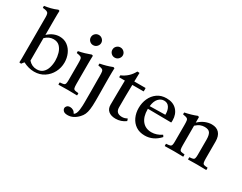

<svg xmlns="http://www.w3.org/2000/svg" viewBox="-105 -1368 2822 2235"><g transform="rotate(30 1306.0 -250.0)"><path d="M284 12Q246 12 209 2Q172 -8 135 -27Q128 -18 121 -10Q114 -2 108 7Q101 6 94.5 5Q88 4 83 3Q85 -15 85 -44.5Q85 -74 85 -114V-605Q85 -636 79 -651.5Q73 -667 55.5 -673.5Q38 -680 3 -683Q0 -696 3 -710Q43 -715 85 -725.5Q127 -736 171 -755L188 -749Q187 -727 186.5 -699Q186 -671 186 -638V-425Q227 -462 265.5 -477Q304 -492 341 -492Q404 -492 448.5 -458.5Q493 -425 516.5 -371.5Q540 -318 540 -257Q540 -186 507.5 -124.5Q475 -63 417.5 -25.5Q360 12 284 12ZM185 -381V-79Q231 -27 296 -27Q347 -27 378 -55Q409 -83 422.5 -128Q436 -173 436 -223Q436 -272 422.5 -319.5Q409 -367 378.5 -398.5Q348 -430 295 -430Q266 -430 238 -418Q210 -406 185 -381Z M857 1Q829 1 799 0Q769 -1 734 -1Q702 -1 669.5 0Q637 1 607 1Q604 -15 607 -30Q641 -32 657 -36.5Q673 -41 678 -56Q683 -71 683 -104V-328Q683 -367 680 -386Q677 -405 661.5 -412.5Q646 -420 608 -425Q605 -439 608 -451Q652 -459 692 -471Q732 -483 769 -497L786 -491Q785 -460 784.5 -433Q784 -406 784 -382V-114Q784 -75 788.5 -58Q793 -41 808.5 -36.5Q824 -32 857 -30Q860 -15 857 1ZM657 -667Q657 -696 677.5 -716Q698 -736 727 -736Q755 -736 775.5 -716Q796 -696 796 -668Q796 -642 776 -620.5Q756 -599 725 -599Q697 -599 677 -619Q657 -639 657 -667Z M1059 -497 1076 -491Q1075 -463 1074.5 -436Q1074 -409 1074 -381Q1074 -373 1074 -341Q1074 -309 1074.5 -266Q1075 -223 1075.5 -178.5Q1076 -134 1076 -99.5Q1076 -65 1076 -51Q1076 17 1070 61Q1064 105 1051 133.5Q1038 162 1015 186Q951 255 875 255Q835 255 818.5 238.5Q802 222 802 204Q802 186 816 172Q830 158 857 158Q879 158 898.5 169.5Q918 181 930 205Q947 197 956 175.5Q965 154 968.5 126Q972 98 973 72Q974 46 974 29Q974 8 974 -29Q974 -66 974 -110.5Q974 -155 973.5 -198.5Q973 -242 973 -277Q973 -312 973 -328Q973 -367 969.5 -386Q966 -405 950.5 -412.5Q935 -420 898 -425Q895 -439 898 -451Q940 -459 979.5 -470Q1019 -481 1059 -497ZM947 -667Q947 -696 967.5 -716Q988 -736 1017 -736Q1045 -736 1065.5 -716Q1086 -696 1086 -668Q1086 -642 1066 -620.5Q1046 -599 1015 -599Q987 -599 967 -619Q947 -639 947 -667Z M1379 12Q1319 12 1284 -16.5Q1249 -45 1249 -99Q1249 -187 1250.5 -269Q1252 -351 1253 -427H1177Q1174 -442 1177 -454Q1276 -496 1326 -591Q1334 -591 1342 -590.5Q1350 -590 1356 -589Q1355 -563 1354.5 -534Q1354 -505 1353 -473H1505Q1508 -451 1505 -427H1353Q1351 -357 1350.5 -279.5Q1350 -202 1350 -124Q1350 -43 1434 -43Q1470 -43 1501 -62Q1510 -50 1512 -32Q1453 12 1379 12Z M1771 12Q1700 12 1651 -21Q1602 -54 1576.5 -109.5Q1551 -165 1551 -232Q1551 -301 1577.5 -360Q1604 -419 1655 -455.5Q1706 -492 1779 -492Q1867 -492 1916.5 -439.5Q1966 -387 1966 -304Q1966 -294 1965.5 -286.5Q1965 -279 1964 -274L1649 -277Q1649 -273 1649 -270Q1649 -172 1694 -116Q1739 -60 1820 -60Q1888 -60 1954 -104Q1964 -92 1969 -81Q1884 12 1771 12ZM1652 -314 1859 -318Q1860 -320 1860 -323.5Q1860 -327 1860 -328Q1860 -382 1836.5 -418Q1813 -454 1767 -454Q1724 -454 1692 -419Q1660 -384 1652 -314Z M2349 1Q2347 -15 2349 -30Q2380 -32 2395 -36.5Q2410 -41 2415 -56Q2420 -71 2420 -104V-306Q2420 -366 2401.5 -395.5Q2383 -425 2328 -425Q2299 -425 2272 -414.5Q2245 -404 2213 -375V-114Q2213 -75 2217.5 -58Q2222 -41 2237 -36.5Q2252 -32 2284 -30Q2286 -15 2284 1Q2256 1 2225.5 0Q2195 -1 2160 -1Q2128 -1 2097 0Q2066 1 2036 1Q2033 -15 2036 -30Q2070 -32 2086 -36.5Q2102 -41 2107 -56Q2112 -71 2112 -104V-328Q2112 -367 2108.5 -386Q2105 -405 2089.5 -412.5Q2074 -420 2037 -425Q2034 -439 2037 -451Q2123 -468 2195 -497L2212 -491V-416Q2258 -458 2302 -475Q2346 -492 2386 -492Q2452 -492 2487 -453Q2522 -414 2522 -341V-114Q2522 -75 2526.5 -58Q2531 -41 2546 -36.5Q2561 -32 2594 -30Q2596 -15 2594 1Q2564 1 2535.5 0Q2507 -1 2469 -1Q2432 -1 2404.5 0Q2377 1 2349 1Z"/></g></svg>

Font: Tiro Devanagari Marathi
Style: Regular
Weight: 400
Designer: Devanagari: John Hudson & Fiona Ross. Latin: John Hudson.
Foundry: Tiro Typeworks Ltd.
Version: Version 1.52